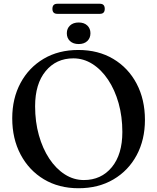

<svg xmlns="http://www.w3.org/2000/svg" viewBox="-20 -982 836 1020"><path d="M396 -716.5Q502 -716.5 581.8 -669Q661.5 -621.5 705.8 -537.5Q750 -453.5 750 -345Q750 -239.5 706 -157.5Q662 -75.5 582.5 -28.8Q503 18 397 18Q292.5 18 213.2 -29.5Q134 -77 89.5 -161Q45 -245 45 -353.5Q45 -459 89 -541Q133 -623 212 -669.8Q291 -716.5 396 -716.5ZM630 -281Q630 -363 610 -434Q590 -505 554.2 -558.5Q518.5 -612 471.2 -642Q424 -672 369.5 -672Q278.5 -672 222.5 -604.2Q166.5 -536.5 166.5 -417.5Q166.5 -335 186.5 -263.8Q206.5 -192.5 242 -139Q277.5 -85.5 324.5 -55.5Q371.5 -25.5 425.5 -25.5Q517.5 -25.5 573.8 -93.5Q630 -161.5 630 -281ZM398 -748Q369 -748 352 -763.8Q335 -779.5 335 -805.5Q335 -830.5 352 -846.5Q369 -862.5 398 -862.5Q427 -862.5 443.8 -846.5Q460.5 -830.5 460.5 -805.5Q460.5 -780 443.8 -764Q427 -748 398 -748ZM258.5 -935Q258.5 -962 284.5 -962H511Q536.5 -962 536.5 -935Q536.5 -908.5 511 -908.5H284.5Q258.5 -908.5 258.5 -935Z"/></svg>

Font: Fraunces 9pt S000
Style: Regular
Weight: 400
Version: Version 1.000; ttfautohint (v1.8.3)